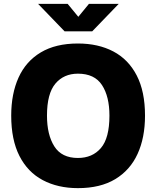

<svg xmlns="http://www.w3.org/2000/svg" viewBox="-20 -963 808 993"><path d="M383 10Q279 10 201 -31.5Q123 -73 80.5 -156.5Q38 -240 38 -365Q38 -478 76 -562Q114 -646 191 -692Q268 -738 383 -738Q488 -738 566 -697Q644 -656 687 -573Q730 -490 730 -365Q730 -251 691.5 -167Q653 -83 576 -36.5Q499 10 383 10ZM383 -146Q458 -146 502 -197.5Q546 -249 546 -365Q546 -464 507.5 -523Q469 -582 383 -582Q310 -582 266.5 -530.5Q223 -479 223 -365Q223 -266 261 -206Q299 -146 383 -146ZM314 -801 177 -943H330L385 -876L440 -943H594L457 -801Z"/></svg>

Font: BDO Grotesk ExtraBold
Style: Regular
Weight: 800
Designer: Deni Anggara
Foundry: Lokal Container
Version: Version 2.000